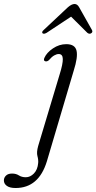

<svg xmlns="http://www.w3.org/2000/svg" viewBox="-144 -688 484 963"><path d="M226 -334.5 91 121.5Q50 255 -66 255Q-95 255 -109.8 244.2Q-124.5 233.5 -124.5 217Q-124.5 203 -114 192.8Q-103.5 182.5 -83.5 182.5Q-63.5 182.5 -49.2 191.8Q-35 201 -14.5 201Q7.5 201 26 182.2Q44.5 163.5 47.5 129.5Q49 113.5 43.8 94.8Q38.5 76 47.5 44L155.5 -316Q171.5 -367 171 -392Q170.5 -417 150.5 -417Q140 -417 127.5 -409.8Q115 -402.5 101 -386Q92 -378.5 83.5 -380.5Q72.5 -383.5 78.5 -397.5Q90 -424 121.5 -445.2Q153 -466.5 188.5 -466.5Q232 -466.5 239.8 -434.2Q247.5 -402 226 -334.5ZM90 -523.5Q76 -515.5 69.5 -521Q63.5 -527.5 75.5 -538L196.5 -651.5Q215.5 -668 230 -668Q244 -668 253 -651.5L317 -538Q323 -527 313 -521Q304 -515.5 294 -523.5L212.5 -604.5Z"/></svg>

Font: Fraunces 9pt S000 Light
Style: Italic
Weight: 300
Italic angle: -16°
Version: Version 1.000; ttfautohint (v1.8.3)